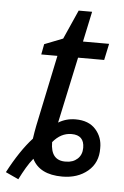

<svg xmlns="http://www.w3.org/2000/svg" viewBox="-102 -696 498 769"><g transform="rotate(5 147.0 -311.0)"><path d="M1 36Q14 10 27 -12Q40 -34 54 -51Q84 10 175 10Q237 10 277.5 -24Q318 -58 317 -116Q318 -160 290 -191.5Q262 -223 209 -223Q171 -223 140 -204L197 -470H302L316 -536H211L237 -658H183L131 -541L57 -512L49 -470H114L54 -184Q49 -159 45 -131Q21 -105 -3.5 -68.5Q-28 -32 -51 12ZM185 -51Q123 -49 123 -124Q155 -163 198 -163Q249 -163 249 -112Q249 -84 231 -67.5Q213 -51 185 -51Z"/></g></svg>

Font: Noto Sans UI SemiCondensed
Style: Italic
Weight: 400
Width: 4
Italic angle: -12°
Designer: Monotype Design Team
Foundry: Monotype Imaging Inc.
Version: Version 1.901